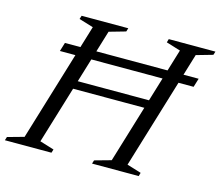

<svg xmlns="http://www.w3.org/2000/svg" viewBox="-117 -804 1069 930"><g transform="rotate(15 417.0 -339.0)"><path d="M184.5 -326.5 197 -367.5H652.5L639.5 -326.5ZM125 -486.5 138.5 -530.5H809L795.5 -486.5ZM249 -639 177 -661 182.5 -678.5H416.5L411 -661L328.5 -637.5L147 -39.5L218.5 -17.5L213 0H-20.5L-15 -17.5L67.5 -40.5ZM686 -639 614.5 -661 619.5 -678.5H853.5L848 -661L765.5 -637.5L584 -39.5L655.5 -17.5L650.5 0H416.5L422 -17.5L504.5 -40.5Z"/></g></svg>

Font: Newsreader 28pt
Style: Italic
Weight: 400
Italic angle: -17°
Version: Version 1.003